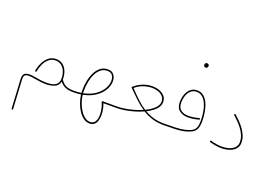

<svg xmlns="http://www.w3.org/2000/svg" viewBox="-148 -1224 2890 2039"><g transform="rotate(20 1297.5 -204.5)"><path d="M366.7 -283.2Q413.6 -283.2 444.6 -258.3Q475.6 -233.4 491 -193.4Q506.3 -153.3 506.3 -107.9Q506.3 -104.5 506.3 -101.6Q524.4 -76.2 543.2 -60.5Q562 -44.9 589.4 -37.6Q616.7 -30.3 659.7 -30.3H660.2Q668.5 -30.3 668.5 -22Q668.5 -13.7 660.2 -13.7H659.7Q598.1 -13.7 563.7 -29.3Q529.3 -44.9 502.9 -77.6Q491.7 -29.3 449 -12Q406.2 5.4 353.5 5.4Q316.9 5.4 278.1 0Q239.3 -5.4 204.6 -11.7Q151.9 -21 124.3 -12Q96.7 -2.9 99.1 42L117.7 372.6Q118.7 381.3 109.4 381.3Q101.1 381.3 101.1 373.5L82.5 43Q80.6 -10.7 114.5 -25.1Q148.4 -39.6 207.5 -28.3Q242.2 -22 280.3 -16.6Q318.4 -11.2 353.5 -11.2Q391.1 -11.2 422.1 -19Q453.1 -26.9 471.4 -47.9Q489.7 -68.8 489.7 -107.9Q489.7 -149.4 475.8 -185.5Q461.9 -221.7 434.6 -244.1Q407.2 -266.6 366.7 -266.6Q323.7 -266.6 292.2 -240.7Q260.7 -214.8 241.7 -174.3Q222.7 -133.8 215.3 -89.4Q214.4 -82.5 207 -82.5Q196.8 -82.5 198.7 -92.3Q206.5 -140.1 228 -183.8Q249.5 -227.5 284.2 -255.4Q318.8 -283.2 366.7 -283.2Z M651.9 -22Q651.9 -30.3 660.2 -30.3Q702.1 -30.3 740.7 -36.6Q739.3 -51.8 739.3 -66.4Q739.3 -121.6 750 -175Q760.7 -228.5 783 -272.2Q805.2 -315.9 839.4 -342Q873.5 -368.2 920.9 -368.2Q968.8 -368.2 990.7 -337.2Q1012.7 -306.2 1012.7 -266.6Q1012.7 -217.8 984.1 -167.7Q955.6 -117.7 899.2 -78.6Q842.8 -39.6 759.8 -22.9Q765.1 22.9 781 66.7Q796.9 110.4 820.1 145.3Q843.3 180.2 871.6 200.9Q899.9 221.7 930.7 221.7Q971.2 221.7 988 190.4Q1004.9 159.2 1004.9 113.3Q1004.9 78.1 996.6 42.5Q988.3 6.8 976.1 -18.1Q975.1 -21 975.1 -22.5Q975.1 -30.3 983.9 -30.3H1143.6Q1151.9 -30.3 1151.9 -22Q1151.9 -13.7 1143.6 -13.7H997.1Q1008.3 13.2 1014.9 46.6Q1021.5 80.1 1021.5 113.3Q1021.5 144.5 1013.2 173.6Q1004.9 202.6 985.1 220.9Q965.3 239.3 930.7 239.3Q894.5 239.3 862.8 216.8Q831.1 194.3 806.2 157Q781.2 119.6 764.6 73.5Q748 27.3 742.2 -20Q702.6 -13.7 660.2 -13.7Q651.9 -13.7 651.9 -22ZM756.8 -66.4Q756.8 -53.2 757.8 -39.6Q837.4 -55.7 890.4 -93Q943.4 -130.4 969.5 -177Q995.6 -223.6 995.6 -266.6Q995.6 -301.8 977.8 -326.7Q960 -351.6 920.9 -351.6Q880.4 -351.6 849.6 -328.1Q818.8 -304.7 798.3 -264.2Q777.8 -223.6 767.3 -172.6Q756.8 -121.6 756.8 -66.4Z M1134.8 -22Q1134.8 -30.3 1143.6 -30.3Q1182.1 -30.3 1229.7 -37.6Q1277.3 -44.9 1327.1 -58.8Q1377 -72.8 1422.4 -92.8Q1373 -126 1325.2 -171.1Q1277.3 -216.3 1224.6 -269Q1224.6 -269 1224.1 -269.5Q1220.2 -273.4 1222.7 -278.8Q1222.7 -278.8 1222.7 -279.3Q1223.6 -280.8 1224.1 -281.2Q1224.1 -281.2 1224.6 -281.7Q1263.2 -317.9 1317.1 -339.6Q1371.1 -361.3 1424.3 -361.3Q1496.6 -361.3 1543.2 -328.9Q1589.8 -296.4 1589.8 -241.2Q1589.8 -195.3 1551.5 -156.7Q1513.2 -118.2 1454.6 -89.4Q1502.9 -61 1556.9 -45.7Q1610.8 -30.3 1677.2 -30.3H1677.7Q1686 -30.3 1686 -22Q1686 -13.7 1677.7 -13.7H1677.2Q1605.5 -13.7 1547.9 -31.5Q1490.2 -49.3 1439 -81.5Q1392.1 -60.1 1339.4 -44.9Q1286.6 -29.8 1235.8 -21.7Q1185.1 -13.7 1143.6 -13.7Q1134.8 -13.7 1134.8 -22ZM1424.3 -343.8Q1377 -343.8 1327.4 -325.4Q1277.8 -307.1 1242.7 -274.9Q1294.4 -220.2 1341.3 -175.8Q1388.2 -131.3 1437.5 -99.6Q1495.6 -127 1533.9 -162.8Q1572.3 -198.7 1572.3 -241.2Q1572.3 -286.1 1533 -314.9Q1493.7 -343.8 1424.3 -343.8Z M1669.4 -22Q1669.4 -30.3 1677.7 -30.3Q1747.6 -30.3 1807.4 -33Q1867.2 -35.6 1904.8 -44.4Q1950.7 -55.2 1978.8 -69.3Q2006.8 -83.5 2019.8 -111.1Q2032.7 -138.7 2032.7 -189.9Q2032.7 -241.7 2024.7 -291Q2016.6 -340.3 1999 -379.9Q1981.4 -419.4 1954.1 -442.9Q1926.8 -466.3 1887.7 -466.3Q1849.1 -466.3 1823.2 -442.9Q1797.4 -419.4 1784.4 -382.1Q1771.5 -344.7 1771.5 -303.7Q1771.5 -246.1 1804.7 -220.9Q1837.9 -195.8 1892.1 -195.8Q1918 -195.8 1949.5 -200.9Q1981 -206.1 2008.3 -214.4Q2016.6 -217.3 2018.6 -208.5Q2020.5 -200.2 2013.2 -197.8Q1984.9 -189 1952.4 -184.1Q1919.9 -179.2 1892.1 -179.2Q1832.5 -179.2 1793.7 -209Q1754.9 -238.8 1754.9 -303.7Q1754.9 -348.6 1769.5 -389.6Q1784.2 -430.7 1813.7 -456.8Q1843.3 -482.9 1887.7 -482.9Q1931.6 -482.9 1962.4 -457.8Q1993.2 -432.6 2012.2 -390.6Q2031.2 -348.6 2040.3 -296.4Q2049.3 -244.1 2049.3 -189.9Q2049.3 -136.2 2034.7 -105Q2020 -73.7 1989 -56.6Q1958 -39.6 1908.7 -27.8Q1869.1 -18.6 1808.3 -16.1Q1747.6 -13.7 1677.7 -13.7Q1669.4 -13.7 1669.4 -22ZM1864.3 -768.1Q1864.3 -775.9 1870.4 -782.7Q1876.5 -789.6 1888.7 -789.6Q1901.9 -789.6 1908.2 -779.8Q1912.1 -773.9 1912.1 -767.1Q1912.1 -758.3 1906.7 -749.3Q1901.4 -740.2 1887.2 -740.2Q1877.9 -740.2 1872.8 -745.1Q1867.7 -750 1865.7 -756.3Q1864.3 -761.7 1864.3 -768.1Z M2199.2 -24.9Q2202.1 -32.2 2209.5 -30.3Q2242.7 -20 2274.4 -15.4Q2306.2 -10.7 2335 -10.7Q2409.7 -10.7 2455.3 -40Q2501 -69.3 2501 -119.6Q2501 -160.2 2485.4 -197Q2469.7 -233.9 2445.3 -265.9Q2420.9 -297.9 2394.3 -324.2Q2367.7 -350.6 2345.7 -370.1Q2339.8 -375.5 2345.2 -381.8Q2351.1 -388.7 2357.4 -382.8Q2380.4 -362.3 2408 -335Q2435.5 -307.6 2460.7 -273.9Q2485.8 -240.2 2502.2 -201.4Q2518.6 -162.6 2518.6 -119.6Q2518.6 -78.6 2494.1 -50.5Q2469.7 -22.5 2428 -7.8Q2386.2 6.8 2335 6.8Q2273.4 6.8 2204.6 -13.7Q2196.3 -16.1 2199.2 -24.9Z"/></g></svg>

Font: Mikhak-FD Thin
Style: Regular
Weight: 100
Designer: Amin Abedi
Version: Version 3.2